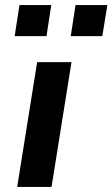

<svg xmlns="http://www.w3.org/2000/svg" viewBox="-20 -740 445 760"><path d="M48 0 127 -494H263L184 0ZM260 -597 279 -720H405L385 -597ZM38 -597 57 -720H183L164 -597Z"/></svg>

Font: Nunito Sans 10pt SemiExpanded
Style: Bold Italic
Weight: 700
Width: 6
Italic angle: -9°
Designer: Vernon Adams
Foundry: Vernon Adams
Version: Version 3.101;gftools[0.9.27]